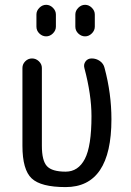

<svg xmlns="http://www.w3.org/2000/svg" viewBox="-20 -760 540 790"><path d="M250 9.8Q148.4 9.8 110.4 -25.9Q72.3 -61.5 72.3 -160.2V-480.5Q72.3 -496.1 84 -507.8Q95.7 -519.5 111.8 -519.5Q127.9 -519.5 140.1 -507.8Q152.3 -496.1 152.3 -480.5V-160.2Q152.3 -98.6 173.3 -76.2Q194.3 -53.7 250 -53.7Q301.8 -53.7 329.1 -106Q356.4 -158.2 356.4 -282.2Q356.4 -370.1 327.1 -480.5Q323.2 -495.1 332 -507.3Q340.8 -519.5 357.4 -519.5Q376 -519.5 391.1 -508.8Q406.2 -498 410.2 -480.5Q438.5 -375 438.5 -269.5Q438.5 9.8 250 9.8ZM290 -700.2Q290 -715.8 302.2 -728Q314.5 -740.2 330.1 -740.2Q345.7 -740.2 357.9 -728Q370.1 -715.8 370.1 -700.2V-650.4Q370.1 -634.8 357.9 -622.6Q345.7 -610.4 330.1 -610.4Q314.5 -610.4 302.2 -622.1Q290 -633.8 290 -650.4ZM129.9 -700.2Q129.9 -715.8 142.1 -728Q154.3 -740.2 169.9 -740.2Q185.5 -740.2 197.8 -728Q210 -715.8 210 -700.2V-650.4Q210 -634.8 197.8 -622.6Q185.5 -610.4 169.9 -610.4Q154.3 -610.4 142.1 -622.1Q129.9 -633.8 129.9 -650.4Z"/></svg>

Font: Rounded Mgen+ 1mn regular
Style: Regular
Weight: 400
Designer: [Source Han Sans]
Ryoko NISHIZUKA  (kana & ideographs); Paul D. Hunt (Latin, Greek & Cyrillic); Wenlong ZHANG  (bopomofo
Version: Version 1.059.20150602